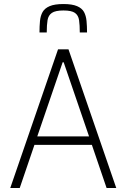

<svg xmlns="http://www.w3.org/2000/svg" viewBox="-20 -933 629 953"><path d="M31 0 268 -688H320L557 0H509L436 -214H151L78 0ZM165 -256H422L296 -624H291ZM295 -913Q338 -913 362.5 -902.5Q387 -892 397 -873.5Q407 -855 409.5 -829Q412 -803 412 -772H376Q376 -808 372.5 -832.5Q369 -857 352 -869Q335 -881 295 -881Q255 -881 237.5 -869Q220 -857 216 -833Q212 -809 212 -772H176Q176 -803 178.5 -829Q181 -855 191.5 -873.5Q202 -892 226.5 -902.5Q251 -913 295 -913Z"/></svg>

Font: Saira SemiCondensed ExtraLight
Style: Regular
Weight: 250
Width: 4
Designer: Hector Gatti with collaboration of the Omnibus-Type team
Foundry: Omnibus-Type
Version: Version 1.101